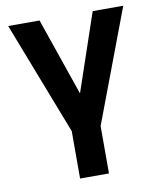

<svg xmlns="http://www.w3.org/2000/svg" viewBox="-81 -564 696 838"><g transform="rotate(-10 267.0 -145.0)"><path d="M206 210V0L12.5 -500H151.5L287.5 -105.5H253L387 -500H522.5L334 0V210Z"/></g></svg>

Font: Geologica Cursive Medium
Style: Regular
Weight: 500
Designer: Sindre Bremnes, Frode Helland
Foundry: Monokrom Skriftforlag AS
Version: Version 1.010;gftools[0.9.28]